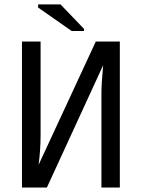

<svg xmlns="http://www.w3.org/2000/svg" viewBox="-20 -846 640 866"><path d="M79.1 0V-658.7H163.1V-236.8Q163.1 -173.3 154.3 -103L412.1 -658.7H520.5V0H437.5V-427.7Q437.5 -467.8 445.3 -551.8L191.4 0ZM303.2 -706.1 151.9 -812V-826.2H252.9L358.9 -715.8V-706.1Z"/></svg>

Font: Cousine
Style: Regular
Weight: 400
Monospace: yes
Designer: Steve Matteson
Foundry: Ascender Corporation
Version: Version 1.20